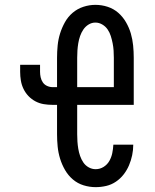

<svg xmlns="http://www.w3.org/2000/svg" viewBox="-20 -763 640 791"><path d="M374 8Q349 8 324.5 0.5Q300 -7 280.5 -23.5Q261 -40 248 -62.5Q235 -85 227.5 -109.5Q220 -134 217.5 -159.5Q215 -185 215 -210V-331H197Q178 -331 160 -334Q142 -337 126 -345.5Q110 -354 97.5 -367Q85 -380 77 -396.5Q69 -413 66 -431Q63 -449 63 -467V-496H145V-467Q145 -456 147.5 -444.5Q150 -433 156.5 -423.5Q163 -414 174 -409Q185 -404 197 -404H215V-525Q215 -550 217.5 -575.5Q220 -601 227.5 -625Q235 -649 247.5 -671.5Q260 -694 279.5 -710.5Q299 -727 323.5 -735Q348 -743 373 -743Q399 -743 423.5 -735Q448 -727 467 -710.5Q486 -694 499 -671.5Q512 -649 519 -625Q526 -601 528.5 -575.5Q531 -550 531 -525V-331H298V-210Q298 -195 299 -180Q300 -165 302.5 -150Q305 -135 310 -120.5Q315 -106 323.5 -93.5Q332 -81 345.5 -73.5Q359 -66 374 -66Q392 -66 407 -75.5Q422 -85 430.5 -100Q439 -115 442.5 -132Q446 -149 447 -167H529Q529 -145 524.5 -123.5Q520 -102 511.5 -82Q503 -62 489.5 -44.5Q476 -27 457.5 -14.5Q439 -2 417.5 3Q396 8 374 8ZM449 -404V-525Q449 -540 448 -555Q447 -570 444 -585Q441 -600 436.5 -614.5Q432 -629 423.5 -641.5Q415 -654 401.5 -662Q388 -670 373 -670Q358 -670 345 -662Q332 -654 323.5 -641.5Q315 -629 310 -614.5Q305 -600 302.5 -585Q300 -570 299 -555Q298 -540 298 -525V-404Z"/></svg>

Font: Zed Mono Extended
Style: Regular
Weight: 400
Width: 7
Monospace: yes
Designer: Belleve Invis
Foundry: Belleve Invis
Version: Version 1.0.0; ttfautohint (v1.8.4)